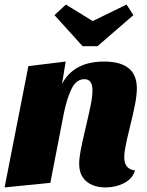

<svg xmlns="http://www.w3.org/2000/svg" viewBox="-23 -799 644 839"><path d="M432 -530Q575 -530 575 -413Q575 -383 567 -342.5Q559 -302 545 -245Q532 -193 526 -162.5Q520 -132 520 -111Q520 -60 567 -54Q556 -18 519.5 1Q483 20 438 20Q386 20 354.5 -6.5Q323 -33 323 -83Q323 -108 329.5 -142Q336 -176 351 -240Q365 -299 373 -338Q381 -377 381 -404Q381 -453 346 -453Q310 -453 289.5 -410.5Q269 -368 256 -304L197 0L-3 20L101 -510L264 -530L248 -432Q299 -530 432 -530ZM530 -779 560 -733 403 -597H338L215 -733L265 -779L382 -707Z"/></svg>

Font: Sansita ExtraBold Italic
Style: Regular
Weight: 800
Italic angle: -11°
Designer: Pablo Cosgaya
Foundry: Omnibus-Type
Version: Version 1.006